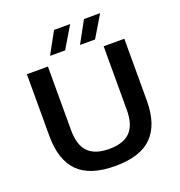

<svg xmlns="http://www.w3.org/2000/svg" viewBox="-164 -1087 1159 1235"><g transform="rotate(-20 415.0 -469.0)"><path d="M81.5 -317.5V-740H225.5V-305Q225.5 -202.5 272.2 -154.8Q319 -107 416 -107Q513.5 -107 560.2 -154.8Q607 -202.5 607 -305V-740H748.5V-317.5Q748.5 -153.5 668 -72Q587.5 9.5 416 9.5Q243 9.5 162.2 -72Q81.5 -153.5 81.5 -317.5ZM262 -800 343 -948H453.5L365 -800ZM467 -800 548 -948H658.5L570 -800Z"/></g></svg>

Font: Encode Sans Expanded SemiBold
Style: Regular
Weight: 600
Width: 7
Designer: Multiple Designers
Foundry: Impallari Type
Version: Version 2.000